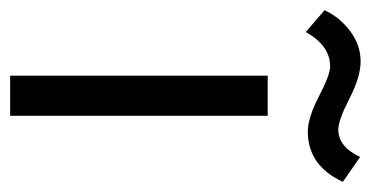

<svg xmlns="http://www.w3.org/2000/svg" viewBox="-248 -534 730 378"><g transform="rotate(90 117.0 -345.0)"><path d="M77 0V-507H156V0ZM237 -689 286 -655Q254 -586 187 -586Q160 -586 117.5 -608Q75 -630 59 -630Q18 -630 -9 -582L-52 -619Q-38 -649 -10.5 -669.5Q17 -690 49 -690Q79 -690 122 -668Q165 -646 183 -646Q217 -646 237 -689Z"/></g></svg>

Font: Hind Regular
Style: Regular
Weight: 400
Designer: Manushi Parikh, Satya Rajpurohit
Foundry: Indian Type Foundry
Version: Version 1.201;PS 1.0;hotconv 1.0.78;makeotf.lib2.5.61930; tt